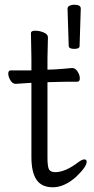

<svg xmlns="http://www.w3.org/2000/svg" viewBox="-20 -775 400 813"><path d="M183 -617 181 -528V-480L209 -481Q245 -483 285 -487H286Q299 -487 308.5 -472Q318 -457 318 -443Q318 -429 307 -429H268Q240 -429 220 -428L181 -427V-108Q181 -68 188 -57Q195 -46 214 -46Q256 -46 310 -87Q327 -100 337 -100Q347 -100 347 -90Q347 -69 302 -26Q252 18 204 18Q156 18 134.5 -14Q113 -46 113 -110V-424H108Q107 -424 47 -420H46Q33 -420 24 -435Q15 -450 15 -463.5Q15 -477 26 -477H113V-528L111 -635Q111 -645 129 -645Q147 -645 165 -637.5Q183 -630 183 -617ZM317 -580Q317 -568 294.5 -568Q272 -568 271 -580L266 -738Q266 -747 275 -751Q284 -755 294 -755Q322 -755 322 -739V-738Z"/></svg>

Font: Fusion Kai T
Style: Regular
Weight: 400
Designer: Fontworks Inc.
Version: Version 24.134;May 13, 2024